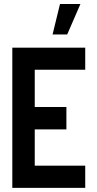

<svg xmlns="http://www.w3.org/2000/svg" viewBox="-20 -916 474 936"><path d="M236.3 -748 272.5 -896.5H372.1L307.6 -748ZM40 0V-683.6H395.5V-576.2H149.4V-394.5H303.7V-285.2H149.4V-108.4H395.5V0Z"/></svg>

Font: Post No Bills Colombo
Style: Bold
Weight: 800
Designer: Kosala Senevirathne, Siva Puranthara, Lasantha Premarathna, Tharique Azeez
Foundry: Mooniak
Version: Version 1.220 ; ttfautohint (v1.5)